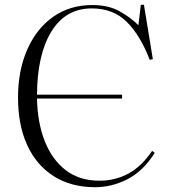

<svg xmlns="http://www.w3.org/2000/svg" viewBox="-20 -765 704 799"><path d="M376 14Q276 14 204 -31.5Q132 -77 93.5 -160.5Q55 -244 55 -359Q55 -471 93 -558Q131 -645 200.5 -694.5Q270 -744 364 -744Q431 -744 477 -718.5Q523 -693 556 -660L566 -745H579L616 -519L603 -516Q564 -618 507.5 -674Q451 -730 362 -730Q253 -730 194 -634Q135 -538 134 -371H488V-355H134Q136 -254 166.5 -177Q197 -100 254 -56.5Q311 -13 394 -13Q459 -13 514 -42.5Q569 -72 613 -137L624 -129Q576 -53 511 -19.5Q446 14 376 14Z"/></svg>

Font: Literata 72pt Light
Style: Regular
Weight: 300
Designer: Latin by Veronika Burian and Jose Scaglione. Greek by Irene Vlachou. Cyrillic by Vera Evstafieva.
Foundry: TypeTogether
Version: Version 3.002